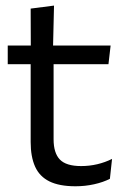

<svg xmlns="http://www.w3.org/2000/svg" viewBox="-20 -640 436 670"><path d="M243.5 10Q187 10 152.5 -7Q118 -24 102.5 -58.5Q87 -93 87 -144.5V-452.5H167V-154Q167 -106 189 -83.2Q211 -60.5 263 -60.5Q292.5 -60.5 319.8 -67Q347 -73.5 371 -85.5L363.5 -16Q340 -4 308.5 3Q277 10 243.5 10ZM7 -416V-481H366L358.5 -416ZM87.5 -473 87 -610 168.5 -620.5 165 -473Z"/></svg>

Font: Anek Latin
Style: Regular
Weight: 400
Designer: Yesha Goshar
Foundry: Ek Type
Version: Version 1.003